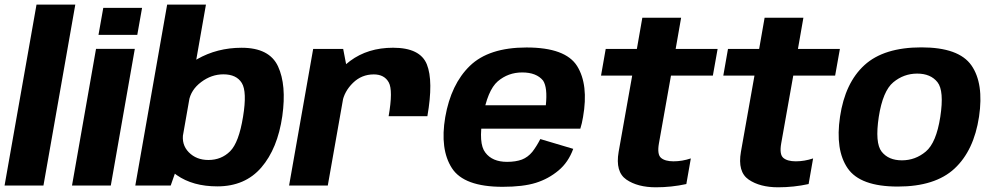

<svg xmlns="http://www.w3.org/2000/svg" viewBox="-20 -805 4308 833"><path d="M-0.2 0H168.5L306.7 -785H138.4Z M292.4 0H460.7L564.9 -593H396.6ZM428.1 -771 407.3 -653.7H575.6L596.4 -771Z M567 0H720.6L750.7 -86.1L873.5 -785H705.2ZM922.8 3.6Q1043.3 3.6 1113.9 -78.5Q1184.5 -160.6 1204.8 -301.4Q1223.7 -436.1 1186.3 -516.9Q1148.9 -597.8 1028.3 -597.8Q922.3 -597.8 835.5 -548.4Q748.8 -499.1 738.4 -439.2L799.6 -366.5Q808 -415.3 852.7 -448.9Q897.3 -482.5 949.3 -482.5Q1005.8 -482.5 1029 -445Q1052.3 -407.5 1034.5 -298.8Q1016.4 -186.7 978.4 -148.8Q940.4 -110.9 884.1 -110.9Q831.9 -110.9 799 -144.4Q766.2 -177.9 775.1 -228.1L687.8 -154.2Q676.9 -94.3 746.8 -45.3Q816.7 3.6 922.8 3.6Z M1666.1 -300.9H1834.2Q1860.9 -453.7 1831.9 -525.8Q1802.8 -597.9 1685.3 -597.9Q1576.2 -597.9 1499 -540.6Q1421.8 -483.3 1407 -399.4L1465.1 -361.3Q1473.7 -408.5 1511.3 -445.4Q1548.9 -482.2 1601.6 -482.2Q1647.5 -482.2 1666.6 -447.6Q1685.7 -412.9 1666.1 -300.9ZM1234.2 0H1402.1L1488.7 -490L1468.9 -592.7H1338.7Z M2160.7 5.5 2179.9 -102.8Q2115.8 -102.8 2085.7 -143Q2054.7 -182.3 2074.6 -296.4Q2094.5 -413 2139.5 -452.1Q2184.8 -490.7 2245.5 -490.7Q2307.7 -490.7 2336.3 -455.2Q2356.1 -424.7 2348.1 -348.4H2068.4L2050.7 -246.9H2497.8Q2505 -269.5 2509.5 -297.1Q2534.2 -437.6 2483.8 -518.5Q2433.2 -599 2264.4 -599Q2100.8 -599 2018.5 -519.2Q1936.6 -439.8 1911.7 -296.8Q1888 -157.2 1940.6 -75.6Q1992.8 5.5 2160.7 5.5ZM2179.9 -102.8 2160.7 5.5Q2249.9 5.5 2305.1 -11.9Q2359.4 -28.9 2402.9 -65.2Q2445.7 -100.6 2467 -159.2L2324.2 -201.7Q2307.9 -170 2289.5 -146.2Q2270.2 -122.8 2244.3 -112.7Q2217.5 -102.8 2179.9 -102.8Z M2825.5 7.6Q2893.4 7.6 2957.7 -6.5L2977.2 -117.7Q2939.3 -105.1 2902.2 -105.1Q2865.5 -105.1 2848 -120Q2830.4 -134.8 2838.8 -183L2891.1 -477.1H3072.8L3093.4 -592.7H2911.4L2935.1 -728.2H2766.8L2743.1 -592.7H2607.9L2587.6 -477.1H2722.8L2664 -146.2Q2648.9 -59.3 2697.7 -25.8Q2746.6 7.6 2825.5 7.6Z M3356 7.6Q3423.9 7.6 3488.2 -6.5L3507.7 -117.7Q3469.8 -105.1 3432.7 -105.1Q3396 -105.1 3378.5 -120Q3360.9 -134.8 3369.3 -183L3421.6 -477.1H3603.3L3623.9 -592.7H3441.9L3465.6 -728.2H3297.3L3273.6 -592.7H3138.4L3118.1 -477.1H3253.3L3194.5 -146.2Q3179.4 -59.3 3228.2 -25.8Q3277.1 7.6 3356 7.6Z M3875 4.4Q4037.2 4.4 4121.3 -73.7Q4205.4 -151.9 4227.6 -298.7Q4249 -443.3 4194.5 -521.4Q4139.9 -599.5 3977.7 -599.5Q3814.9 -599.5 3730.6 -522.6Q3646.3 -445.7 3624.5 -298.7Q3603.1 -154.2 3657.7 -74.9Q3712.2 4.4 3875 4.4ZM3892.9 -109.4Q3834.8 -109.4 3805.1 -147Q3775.5 -184.7 3792.6 -298Q3810.2 -410.4 3855.6 -448Q3901.1 -485.7 3959.2 -485.7Q4017.7 -485.7 4047.3 -448.4Q4076.8 -411 4059.5 -298Q4042 -185.3 3996.5 -147.4Q3951.1 -109.4 3892.9 -109.4Z"/></svg>

Font: Anybody Thin
Style: Italic
Weight: 100
Italic angle: -10°
Designer: Tyler Finck
Foundry: Etcetera Type Company
Version: Version 1.114;gftools[0.9.25]